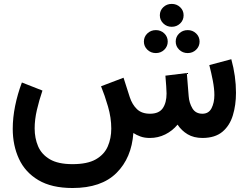

<svg xmlns="http://www.w3.org/2000/svg" viewBox="-20 -692 1247 963"><path d="M781.7 -615.2Q781.7 -639.6 799.1 -656Q816.4 -672.4 841.3 -672.4Q866.2 -672.4 883.5 -656Q900.9 -639.6 900.9 -615.2Q900.9 -590.8 883.5 -574.2Q866.2 -557.6 841.3 -557.6Q816.4 -557.6 799.1 -574.5Q781.7 -591.3 781.7 -615.2ZM861.3 -483.4Q861.3 -507.8 878.9 -524.4Q896.5 -541 921.4 -541Q946.3 -541 963.6 -524.4Q981 -507.8 981 -483.4Q981 -459.5 963.6 -442.6Q946.3 -425.8 921.4 -425.8Q896.5 -425.8 878.9 -442.6Q861.3 -459.5 861.3 -483.4ZM701.7 -483.4Q701.7 -507.8 719.2 -524.4Q736.8 -541 761.7 -541Q786.6 -541 804 -524.4Q821.3 -507.8 821.3 -483.4Q821.3 -459.5 804 -442.6Q786.6 -425.8 761.7 -425.8Q736.8 -425.8 719.2 -442.6Q701.7 -459.5 701.7 -483.4ZM731.4 0Q705.1 0 684.8 -7.3Q664.6 -14.6 648.9 -24.9Q640.1 100.1 564.2 175.5Q488.3 251 343.8 251Q238.8 251 172.4 211.4Q106 171.9 75 104.5Q43.9 37.1 43.9 -45.9Q43.9 -101.6 55.9 -160.9Q67.9 -220.2 89.8 -278.3L192.9 -237.8Q176.3 -189 165 -140.4Q153.8 -91.8 153.8 -48.3Q153.8 1 171.1 41.7Q188.5 82.5 230 106.9Q271.5 131.3 343.8 131.3Q418.5 131.3 460.7 107.2Q502.9 83 520.5 42.5Q538.1 2 538.1 -46.9Q538.1 -101.6 521.7 -157.7Q505.4 -213.9 486.8 -259.3L599.6 -302.2L630.9 -204.6Q643.1 -167.5 667 -144.5Q690.9 -121.6 732.4 -121.6Q777.3 -121.6 796.4 -149.2Q815.4 -176.8 815.4 -223.1Q815.4 -234.4 813.7 -259.3Q812 -284.2 809.6 -312.5L917 -325.7L926.3 -210Q928.7 -176.3 944.8 -148.9Q960.9 -121.6 995.1 -121.6Q1026.9 -121.6 1041 -149.2Q1055.2 -176.8 1055.2 -215.3Q1055.2 -247.1 1047.4 -287.6Q1039.6 -328.1 1029.8 -365.7L1140.1 -395Q1163.6 -310.1 1163.6 -226.6Q1163.6 -165 1147.9 -113.5Q1132.3 -62 1095.7 -31.2Q1059.1 -0.5 996.6 0Q951.7 0 920.9 -18.6Q890.1 -37.1 870.6 -66.9Q844.7 -35.6 808.8 -17.8Q772.9 0 731.4 0Z"/></svg>

Font: Vazirmatn RD SemiBold
Style: Regular
Weight: 600
Designer: Saber Rastikerdar
Foundry: Saber Rastikerdar
Version: Version 32.102